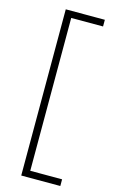

<svg xmlns="http://www.w3.org/2000/svg" viewBox="-132 -765 580 973"><g transform="rotate(15 158.0 -278.0)"><path d="M291 158H86V-714H291V-679H124V123H291Z"/></g></svg>

Font: Noto Sans Cham ExtraLight
Style: Regular
Weight: 250
Version: Version 2.002